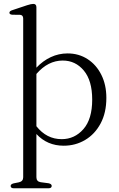

<svg xmlns="http://www.w3.org/2000/svg" viewBox="-20 -756 626 1010"><path d="M171.5 -718V-400Q205.5 -436 247.2 -455.5Q289 -475 335.5 -475Q394.5 -475 440.8 -445Q487 -415 513.2 -362.2Q539.5 -309.5 539.5 -241Q539.5 -163 509.2 -106.5Q479 -50 428 -19.8Q377 10.5 315 10.5Q228.5 10.5 171.5 -51V176Q171.5 199 194 202.5L235.5 208Q252 211.5 252 222Q252 234.5 234 234.5H53.5Q36 234.5 36 222Q36 212.5 52 208.5L79.5 203Q102 198 102 176.5V-658.5Q102 -676.5 86 -678L44.5 -678.5Q29.5 -680 29.5 -689Q29.5 -698 46 -703L122.5 -728.5Q144.5 -735.5 155 -735.5Q171.5 -735.5 171.5 -718ZM310 -437.5Q232.5 -437.5 171.5 -367V-92Q225 -24 304.5 -24Q372.5 -24 418.8 -76.8Q465 -129.5 465 -232Q465 -332 421 -384.8Q377 -437.5 310 -437.5Z"/></svg>

Font: Fraunces 9pt Light
Style: Regular
Weight: 300
Version: Version 1.000;[0bf87f6ff]